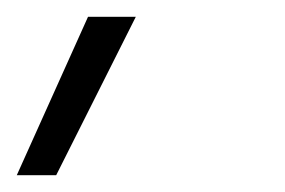

<svg xmlns="http://www.w3.org/2000/svg" viewBox="-20 -821 340 229"><path d="M85 -801H142L47 -612H0Z"/></svg>

Font: Sora-SIA ExtraLight
Style: Regular
Weight: 200
Designer: Jonathan Barnbrook, Julián Moncada
Foundry: Barnbrook Fonts
Version: Version 2.000